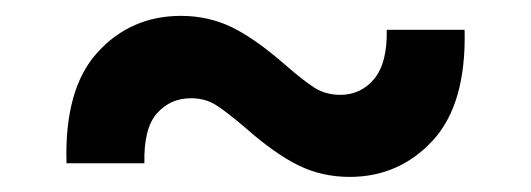

<svg xmlns="http://www.w3.org/2000/svg" viewBox="-20 -415 686 248"><path d="M65.9 -204.1Q63 -300.3 106 -347.4Q148.9 -394.5 213.9 -394.5Q249 -394.5 279.3 -379.9Q309.6 -365.2 348.6 -331.1Q371.1 -311.5 385.7 -302Q400.4 -292.5 419.4 -292.5Q446.3 -292.5 463.4 -313.2Q480.5 -334 479.5 -376.5H580.1Q582.5 -280.8 539.1 -233.6Q495.6 -186.5 431.6 -186.5Q396 -186.5 365.5 -201.4Q335 -216.3 296.9 -250Q272.9 -270.5 259 -279.3Q245.1 -288.1 226.6 -288.1Q200.2 -288.1 182.9 -268.8Q165.5 -249.5 166.5 -204.1Z"/></svg>

Font: Inter Display SemiBold
Style: Regular
Weight: 600
Designer: Rasmus Andersson
Foundry: rsms
Version: Version 4.001;git-9221beed3